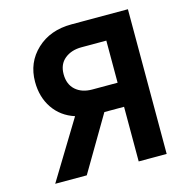

<svg xmlns="http://www.w3.org/2000/svg" viewBox="-105 -810 886 910"><g transform="rotate(-15 338.0 -355.0)"><path d="M55.2 0 229 -285.2Q162.6 -306.6 125.2 -361.3Q87.9 -416 87.9 -491.2Q87.9 -585.9 154.1 -647.9Q220.2 -710 325.2 -710H602.1V0H464.8V-268.1H393.1H368.2L210 0ZM340.8 -386.2H464.8V-592.8H342.8Q293 -592.8 260.5 -566.4Q228 -540 228 -491.2Q228 -441.4 258.8 -413.8Q289.6 -386.2 340.8 -386.2Z"/></g></svg>

Font: Rawline
Style: Bold
Weight: 700
Designer: Matt McInerney, Pablo Impallari, Rodrigo Fuenzalida
Foundry: Matt McInerney, Pablo Impallari, Rodrigo Fuenzalida
Version: Version 4.020;PS 004.020;hotconv 1.0.88;makeotf.lib2.5.64775